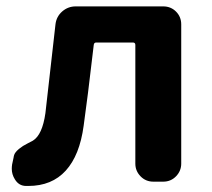

<svg xmlns="http://www.w3.org/2000/svg" viewBox="-20 -580 677 613"><path d="M70.3 13.7Q67.4 13.7 63.5 13.7Q40 13.7 27.3 -7.8Q17.6 -23.4 17.6 -41Q17.6 -47.9 18.6 -54.7L23.4 -77.1Q24.4 -85.9 28.8 -92.3Q33.2 -98.6 40.5 -104.5Q47.9 -110.4 53.2 -113.8Q58.6 -117.2 69.8 -123Q81.1 -128.9 85 -130.9Q115.2 -149.4 125 -218.8Q132.8 -285.2 157.2 -502.9Q160.2 -527.3 178.7 -543.5Q197.3 -559.6 221.7 -559.6H501Q525.4 -559.6 542 -543Q558.6 -526.4 558.6 -502V-57.6Q558.6 -34.2 542 -17.1Q525.4 0 501 0H469.7Q445.3 0 428.7 -17.1Q412.1 -34.2 412.1 -57.6V-436.5Q412.1 -444.3 404.3 -444.3H287.1Q280.3 -444.3 279.3 -436.5Q258.8 -259.8 247.1 -178.7Q234.4 -84 189.9 -35.2Q145.5 13.7 70.3 13.7Z"/></svg>

Font: Gen Jyuu Gothic Bold
Style: Bold
Weight: 700
Designer: [Source Han Sans]
Ryoko NISHIZUKA  (kana & ideographs); Paul D. Hunt (Latin, Greek & Cyrillic); Wenlong ZHANG  (bopomofo
Version: Version 1.002.20150607